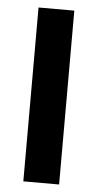

<svg xmlns="http://www.w3.org/2000/svg" viewBox="-49 -671 358 703"><g transform="rotate(5 130.0 -319.5)"><path d="M195.5 -639V0H64V-639Z"/></g></svg>

Font: Anek Kannada SemiBold
Style: Regular
Weight: 600
Version: Version 1.003